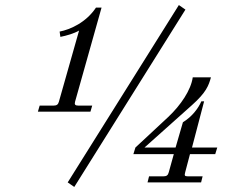

<svg xmlns="http://www.w3.org/2000/svg" viewBox="-20 -722 916 760"><path d="M508 -112H668L648 -40C645 -28 639 -24 627 -24H570L564 0H776L782 -24H723C710 -24 710 -28 713 -40L732 -112H832L840 -138H740L788 -321H777C765 -293 740 -260 704 -238L675 -138H552L740 -306C796 -356 806 -383 815 -416H743C736 -366 696 -306 646 -259L516 -138ZM130 -280H338L345 -304H290C278 -304 274 -308 277 -319L382 -692H360C321 -633 258 -605 216 -597L219 -576C244 -581 272 -589 293 -601L213 -319C210 -308 204 -304 192 -304H137ZM248 0 274 18 714 -684 688 -702Z"/></svg>

Font: Old Standard
Style: Italic
Weight: 400
Italic angle: -15.2°
Designer: Alexey Kryukov <alexios@thessalonica.org.ru>
Version: Version 2.0